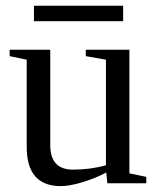

<svg xmlns="http://www.w3.org/2000/svg" viewBox="-20 -630 540 660"><path d="M152.8 -130.9Q152.8 -46.9 231 -46.9Q291.5 -46.9 344.2 -62V-424.8L274.9 -437V-459H424.8V-34.2L482.9 -22V0H349.1L345.2 -37.1Q310.5 -18.1 265.1 -4.2Q219.7 9.8 189 9.8Q71.8 9.8 71.8 -125V-424.8L13.2 -437V-459H152.8ZM96.7 -557.1V-610.4H403.3V-557.1Z"/></svg>

Font: Times New Roman
Style: Regular
Weight: 400
Designer: Steve Matteson
Foundry: Ascender Corporation
Version: Version 2.00.3